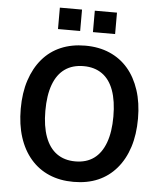

<svg xmlns="http://www.w3.org/2000/svg" viewBox="-60 -956 858 1018"><g transform="rotate(5 369.0 -447.0)"><path d="M369 10Q297 10 239.5 -14.5Q182 -39 141 -86.5Q100 -134 78.5 -201Q57 -268 57 -352Q57 -437 79 -504Q101 -571 141.5 -618.5Q182 -666 239.5 -690.5Q297 -715 369 -715Q442 -715 499.5 -690Q557 -665 597 -618.5Q637 -572 659 -505Q681 -438 681 -354Q681 -269 659.5 -202Q638 -135 597 -87Q556 -39 499 -14.5Q442 10 369 10ZM369 -99Q428 -99 468 -128Q508 -157 529 -214Q550 -271 550 -353Q550 -436 529.5 -492.5Q509 -549 468.5 -577.5Q428 -606 370 -606Q311 -606 270.5 -577.5Q230 -549 209 -492.5Q188 -436 188 -352Q188 -271 209 -214Q230 -157 270.5 -128Q311 -99 369 -99ZM403 -790V-904H521V-790ZM217 -790V-904H335V-790Z"/></g></svg>

Font: Nunito Sans 10pt SemiCondensed
Style: Bold
Weight: 700
Width: 4
Designer: Vernon Adams
Foundry: Vernon Adams
Version: Version 3.101;gftools[0.9.27]